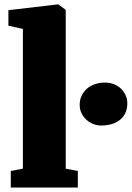

<svg xmlns="http://www.w3.org/2000/svg" viewBox="-20 -840 590 860"><path d="M28.3 -74.2 82.5 -84.5V-710.4L17.6 -725.1V-794.4L238.3 -820.3H241.2L274.4 -795.9V-84.5L328.6 -74.2V0H28.3ZM336.9 -370.6Q336.9 -393.1 345.7 -411.4Q354.5 -429.7 369.6 -442.9Q384.8 -456.1 405.5 -463.1Q426.3 -470.2 449.7 -470.2Q473.1 -470.2 491.7 -462.4Q510.3 -454.6 523.2 -441.7Q536.1 -428.7 543.2 -411.9Q550.3 -395 550.3 -377Q550.3 -353 541.7 -334.5Q533.2 -315.9 517.8 -303.5Q502.4 -291 481 -284.4Q459.5 -277.8 433.1 -277.8Q414.6 -277.8 397.5 -284.7Q380.4 -291.5 366.7 -304Q353 -316.4 345 -333.3Q336.9 -350.1 336.9 -370.6Z"/></svg>

Font: Merriweather UltraBold
Style: Regular
Weight: 900
Designer: Eben Sorkin ( sorkintype@gmail.com )
Foundry: Eben Sorkin
Version: Version 1.570; ttfautohint (v1.3) -l 8 -r 32 -G 0 -x 0 -H 60